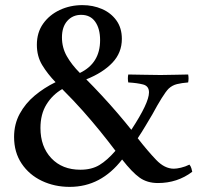

<svg xmlns="http://www.w3.org/2000/svg" viewBox="-20 -711 791 750"><path d="M597 4Q555 4 525.5 -17Q496 -38 457 -88Q416 -35 365 -8Q314 19 252 19Q193 19 143.5 -4.5Q94 -28 64.5 -72Q35 -116 35 -176Q35 -226 57 -266.5Q79 -307 115.5 -337.5Q152 -368 197 -390Q166 -422 145 -456.5Q124 -491 124 -536Q124 -584 148.5 -618.5Q173 -653 213.5 -672Q254 -691 302 -691Q343 -691 378 -676Q413 -661 434.5 -631.5Q456 -602 456 -559Q456 -505 419 -466Q382 -427 317 -401Q345 -373 377.5 -338Q410 -303 440 -268Q470 -233 493 -204Q562 -309 562 -350Q562 -375 539 -381Q516 -387 481 -389Q478 -405 481 -420Q507 -420 538.5 -419Q570 -418 607 -418Q642 -418 667 -419Q692 -420 715 -420Q718 -405 715 -389Q690 -387 671.5 -382.5Q653 -378 639 -365Q628 -354 611.5 -327.5Q595 -301 575 -264Q563 -244 548.5 -219.5Q534 -195 518 -171Q557 -121 590 -86.5Q623 -52 659 -52Q670 -52 687 -56Q704 -60 720 -68Q725 -62 727.5 -54Q730 -46 731 -40Q673 4 597 4ZM431 -122Q400 -163 369.5 -200.5Q339 -238 304 -277.5Q269 -317 223 -363Q185 -341 161.5 -303Q138 -265 138 -211Q138 -138 180.5 -93Q223 -48 294 -48Q338 -48 368.5 -66.5Q399 -85 431 -122ZM292 -426Q371 -464 371 -554Q371 -599 352 -626Q333 -653 297 -653Q264 -653 243 -629.5Q222 -606 222 -565Q222 -525 241 -491.5Q260 -458 292 -426Z"/></svg>

Font: Castoro
Style: Regular
Weight: 400
Designer: John Hudson
Foundry: Tiro Typeworks Ltd.
Version: Version 2.04